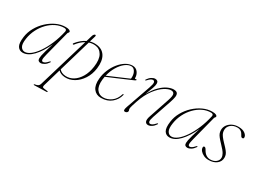

<svg xmlns="http://www.w3.org/2000/svg" viewBox="-50 -1139 2632 1987"><g transform="rotate(30 1266.0 -145.5)"><path d="M328.5 -101.5Q315 -49.5 317.5 -32Q320 -14.5 335 -14.5Q346 -14.5 359.2 -22.8Q372.5 -31 392 -53Q399.5 -60.5 403.5 -58.5Q407.5 -56.5 403 -48.5Q384.5 -21 361.8 -6.8Q339 7.5 318.5 7.5Q303 7.5 293 -1Q283 -9.5 283 -29.5Q283 -42.5 287 -63.5Q291 -84.5 301.8 -122.5Q312.5 -160.5 332.5 -224.5Q283.5 -116.5 224.2 -54.5Q165 7.5 104 7.5Q63.5 7.5 42.5 -26Q21.5 -59.5 32.5 -138.5Q40.5 -199 71.5 -254.2Q102.5 -309.5 149 -352.8Q195.5 -396 249.8 -421Q304 -446 358 -446Q389 -446 403.5 -438.8Q418 -431.5 418 -422Q418 -414.5 412 -408.8Q406 -403 404.5 -396.5ZM63 -136.5Q52.5 -69.5 70 -40Q87.5 -10.5 119 -10.5Q151 -10.5 188 -39.2Q225 -68 261.2 -120.8Q297.5 -173.5 328 -245.2Q358.5 -317 377.5 -402.5Q383 -431 350.5 -431Q300.5 -431 253 -408Q205.5 -385 165.8 -344.2Q126 -303.5 99 -250Q72 -196.5 63 -136.5Z M525 -333Q518.5 -324 512 -328Q504.5 -333.5 513 -342.5Q561 -402 617.5 -428.5L639.5 -502.5Q643 -514 650.5 -521.8Q658 -529.5 663.5 -529.5Q675.5 -529.5 670.5 -511.5L649.5 -441Q686 -451.5 724 -447.5Q797.5 -441 831.5 -386.2Q865.5 -331.5 853.5 -237.5Q843.5 -162.5 806.5 -105.8Q769.5 -49 717.2 -18.5Q665 12 608 8.5Q556 5 528 -25L466 187.5Q462 202 465.2 209.2Q468.5 216.5 484 218L522.5 223Q531.5 224 531.5 228.5Q531.5 234 523.5 234.5L377 239Q369.5 239.5 369.5 234.5Q369.5 230 376 229Q403.5 224.5 415.2 216.5Q427 208.5 432 192.5L612.5 -411.5Q566 -386 525 -333ZM608 -6Q656.5 -2.5 700.5 -29.2Q744.5 -56 776 -109Q807.5 -162 818 -237Q831 -329 802.2 -378.8Q773.5 -428.5 719 -434Q681.5 -438 645.5 -426L532.5 -40.5Q558.5 -9.5 608 -6Z M1226.5 -133.5Q1213 -75 1164 -33.8Q1115 7.5 1040 7.5Q981.5 7.5 949.8 -34.8Q918 -77 925.5 -156.5Q930.5 -213.5 952.5 -265.5Q974.5 -317.5 1007.8 -358.2Q1041 -399 1080.2 -422.5Q1119.5 -446 1159.5 -446Q1199 -446 1221.8 -416.5Q1244.5 -387 1244.5 -348Q1244.5 -337 1257 -341.5Q1266.5 -344.5 1267 -337.5Q1267.5 -331.5 1253 -325Q1241.5 -320 1214.2 -308.2Q1187 -296.5 1151.5 -281.2Q1116 -266 1079.5 -250.2Q1043 -234.5 1012.2 -221.5Q981.5 -208.5 965 -201.5Q961 -181.5 959 -161.5Q951.5 -85.5 979.8 -46.8Q1008 -8 1056.5 -8Q1106 -8 1150.8 -39.8Q1195.5 -71.5 1215.5 -135.5Q1217.5 -143 1222.5 -143Q1228.5 -143 1226.5 -133.5ZM1150.5 -434Q1115.5 -434 1079 -406Q1042.5 -378 1012.8 -328.8Q983 -279.5 968 -216Q987.5 -224.5 1020 -238.5Q1052.5 -252.5 1089 -268Q1125.5 -283.5 1158.2 -297.8Q1191 -312 1210.5 -320.5Q1212 -327.5 1212 -341.5Q1212 -380.5 1194.8 -407.2Q1177.5 -434 1150.5 -434Z M1346.5 -379.5Q1342.5 -381.5 1347 -389.5Q1366 -417.5 1388 -431.5Q1410 -445.5 1430.5 -445.5Q1447 -445.5 1457.2 -436.8Q1467.5 -428 1467.5 -408.5Q1467.5 -387.5 1454.2 -349.5Q1441 -311.5 1419 -257Q1456.5 -326 1498.2 -367.5Q1540 -409 1579.8 -427.2Q1619.5 -445.5 1650 -445.5Q1683.5 -445.5 1695 -429.8Q1706.5 -414 1702 -385.2Q1697.5 -356.5 1684 -317L1608 -94Q1592.5 -47.5 1596.8 -31Q1601 -14.5 1616 -14.5Q1626.5 -14.5 1640.5 -22.5Q1654.5 -30.5 1674 -53Q1681.5 -60.5 1685.5 -58.5Q1689.5 -56.5 1685 -48.5Q1666.5 -21 1644.5 -6.8Q1622.5 7.5 1601.5 7.5Q1576.5 7.5 1567.8 -14Q1559 -35.5 1574.5 -80.5L1656 -322.5Q1676 -381.5 1668.2 -403Q1660.5 -424.5 1631.5 -424.5Q1601 -424.5 1554.8 -395.8Q1508.5 -367 1460.8 -304.5Q1413 -242 1379 -141Q1367 -104.5 1361.2 -85.8Q1355.5 -67 1354 -58.2Q1352.5 -49.5 1352.5 -44Q1352.5 -35 1355.2 -30.5Q1358 -26 1358 -18Q1358 -7.5 1348.8 0Q1339.5 7.5 1327.5 7.5Q1313.5 7.5 1311.5 -4.8Q1309.5 -17 1320 -47L1421.5 -336.5Q1439.5 -387.5 1435.5 -405.5Q1431.5 -423.5 1415 -423.5Q1404.5 -423.5 1391 -415.5Q1377.5 -407.5 1358 -385.5Q1350.5 -377.5 1346.5 -379.5Z M2081.5 -101.5Q2068 -49.5 2070.5 -32Q2073 -14.5 2088 -14.5Q2099 -14.5 2112.2 -22.8Q2125.5 -31 2145 -53Q2152.5 -60.5 2156.5 -58.5Q2160.5 -56.5 2156 -48.5Q2137.5 -21 2114.8 -6.8Q2092 7.5 2071.5 7.5Q2056 7.5 2046 -1Q2036 -9.5 2036 -29.5Q2036 -42.5 2040 -63.5Q2044 -84.5 2054.8 -122.5Q2065.5 -160.5 2085.5 -224.5Q2036.5 -116.5 1977.2 -54.5Q1918 7.5 1857 7.5Q1816.5 7.5 1795.5 -26Q1774.5 -59.5 1785.5 -138.5Q1793.5 -199 1824.5 -254.2Q1855.5 -309.5 1902 -352.8Q1948.5 -396 2002.8 -421Q2057 -446 2111 -446Q2142 -446 2156.5 -438.8Q2171 -431.5 2171 -422Q2171 -414.5 2165 -408.8Q2159 -403 2157.5 -396.5ZM1816 -136.5Q1805.5 -69.5 1823 -40Q1840.5 -10.5 1872 -10.5Q1904 -10.5 1941 -39.2Q1978 -68 2014.2 -120.8Q2050.5 -173.5 2081 -245.2Q2111.5 -317 2130.5 -402.5Q2136 -431 2103.5 -431Q2053.5 -431 2006 -408Q1958.5 -385 1918.8 -344.2Q1879 -303.5 1852 -250Q1825 -196.5 1816 -136.5Z M2336.5 -6Q2377.5 -6 2404.5 -27Q2431.5 -48 2431.5 -80.5Q2431.5 -102 2417 -127.5Q2402.5 -153 2357.5 -199.5Q2327 -231 2310.8 -251.8Q2294.5 -272.5 2288.5 -289.8Q2282.5 -307 2282.5 -328Q2282.5 -360 2301.2 -386.8Q2320 -413.5 2352.2 -429.8Q2384.5 -446 2425.5 -446Q2475 -446 2503 -425Q2531 -404 2531 -380Q2531 -364 2515 -364Q2501.5 -364 2492 -384Q2468.5 -433.5 2419.5 -433.5Q2371.5 -433.5 2341.2 -407.5Q2311 -381.5 2311 -343Q2311 -326 2316 -310Q2321 -294 2336.5 -273Q2352 -252 2383 -220Q2413 -189.5 2429.2 -169Q2445.5 -148.5 2451.5 -132Q2457.5 -115.5 2457.5 -96.5Q2457.5 -50.5 2421.2 -21.5Q2385 7.5 2325 7.5Q2293 7.5 2266.5 -5Q2240 -17.5 2224.2 -36.2Q2208.5 -55 2208.5 -74.5Q2208.5 -91 2222 -91Q2227.5 -91 2233.5 -86.5Q2239.5 -82 2246.5 -69.5Q2265 -35.5 2288 -20.8Q2311 -6 2336.5 -6Z"/></g></svg>

Font: Fraunces 72pt Thin
Style: Italic
Weight: 100
Italic angle: -16°
Version: Version 1.000;[b76b70a41]